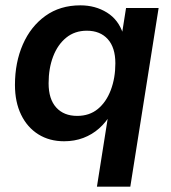

<svg xmlns="http://www.w3.org/2000/svg" viewBox="-20 -519 640 719"><path d="M343 180 386 -92H395Q377 -61 351 -38Q325 -15 292 -2.5Q259 10 220 10Q165 10 123.5 -16Q82 -42 59 -89.5Q36 -137 36 -201Q36 -285 65.5 -352.5Q95 -420 150 -459.5Q205 -499 281 -499Q337 -499 380.5 -472Q424 -445 441 -392L437 -394L452 -489H574L468 180ZM269 -85Q315 -85 346.5 -111Q378 -137 395 -182Q412 -227 412 -282Q412 -341 383.5 -372.5Q355 -404 305 -404Q260 -404 228 -378Q196 -352 179 -307.5Q162 -263 162 -207Q162 -148 190.5 -116.5Q219 -85 269 -85Z"/></svg>

Font: Nunito Sans 12pt
Style: Bold Italic
Weight: 700
Italic angle: -9°
Designer: Vernon Adams
Foundry: Vernon Adams
Version: Version 3.101;gftools[0.9.27]